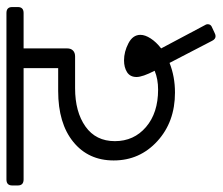

<svg xmlns="http://www.w3.org/2000/svg" viewBox="-90 -524 663 572"><g transform="rotate(-90 241.0 -237.5)"><path d="M488.7 -549.3Q506.5 -549.3 506.5 -532.3V-515.3Q506.5 -498.2 488.7 -498.2H383.3V-368.6Q383.3 -357.1 376.9 -351Q370.6 -344.8 359.5 -344.8H264.8Q194.2 -344.8 150.6 -313.9Q107 -283 107 -226.3Q107 -169.6 149 -133.6Q191 -97.5 260.4 -97.5Q292.1 -97.5 316.7 -107.8Q298.1 -143.9 298.1 -161.7Q298.1 -180.7 312.3 -189.9Q326.6 -199 347.6 -199Q373.4 -199 398.5 -185.9Q423.7 -172.8 423.7 -150.2Q423.7 -136.3 413 -119.7Q402.3 -103.1 383.3 -88.4L452.2 41.2Q455.4 45.6 455.4 50.3Q455.4 59.8 445.5 63.4L428.5 71.3Q423.7 73.7 419.7 73.7Q411 73.7 405.9 63.4L340.1 -63.4Q299.2 -47.2 251.7 -47.2Q164.5 -47.2 107 -99.7Q49.5 -152.2 49.5 -229.9Q49.5 -305.2 104.8 -350.2Q160.1 -395.2 256.4 -395.2H324.6V-498.2H-7.1Q-25 -498.2 -25 -515.3V-532.3Q-25 -549.3 -7.1 -549.3Z"/></g></svg>

Font: Jaldi
Style: Regular
Weight: 400
Designer: Pablo Cosgaya and Nicolas Silva
Foundry: Omnibus-Type
Version: Version 1.001;PS 001.001;hotconv 1.0.70;makeotf.lib2.5.58329